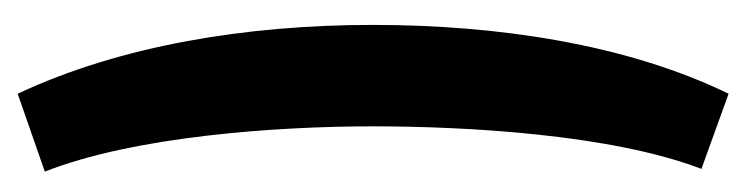

<svg xmlns="http://www.w3.org/2000/svg" viewBox="-326 -418 825 212"><g transform="rotate(90 86.0 -312.5)"><path d="M120 -312C120 -416 129 -576 167 -675L84 -705C29 -592 8 -449 8 -312C8 -172 31 -33 84 80L170 50C131 -49 120 -206 120 -312Z"/></g></svg>

Font: Blinker Headline
Style: Regular
Weight: 900
Width: 4
Designer: Juergen Huber
Foundry: supertype
Version: Version 1.015;PS 1.15;hotconv 1.0.88;makeotf.lib2.5.647800